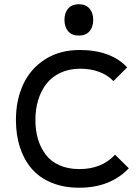

<svg xmlns="http://www.w3.org/2000/svg" viewBox="-20 -876 658 906"><path d="M522.9 -146 587.9 -82Q500.5 9.8 354 9.8Q279.8 9.8 221.9 -14.4Q164.1 -38.6 127.9 -81.8Q91.8 -125 73.5 -182.6Q55.2 -240.2 55.2 -310.1Q55.2 -404.3 89.8 -478.5Q124.5 -552.7 193.4 -596.4Q262.2 -640.1 356 -640.1Q502.9 -640.1 580.1 -558.1L515.1 -493.2Q489.3 -521.5 447.8 -536.9Q406.2 -552.2 356 -551.8Q304.7 -551.3 264.2 -532Q223.6 -512.7 198.2 -479.5Q172.9 -446.3 159.9 -403.1Q147 -359.9 147 -310.1Q147 -261.2 158.9 -220.5Q170.9 -179.7 195.1 -147.2Q219.2 -114.7 260 -96.4Q300.8 -78.1 355 -78.1Q459.5 -78.1 522.9 -146ZM352.1 -708Q319.3 -708 301.8 -728.3Q284.2 -748.5 284.2 -782.2Q284.2 -815.9 301.8 -835.9Q319.3 -856 352.1 -856Q384.3 -856 402.1 -835.9Q419.9 -815.9 419.9 -782.2Q419.9 -748.5 402.1 -728.3Q384.3 -708 352.1 -708Z"/></svg>

Font: Sinkin Sans 400 Regular
Style: Regular
Weight: 400
Designer: Keith Bates
Foundry: K-Type
Version: Sinkin Sans (version 1.0)  by Keith Bates   •   © 2014   www